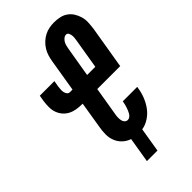

<svg xmlns="http://www.w3.org/2000/svg" viewBox="-269 -820 1042 1042"><g transform="rotate(-45 252.5 -298.5)"><path d="M198 146 222 1Q198 -7 179.5 -24Q161 -41 151.5 -64.5Q142 -88 142 -114.5Q142 -141 147 -168L172 -321H167Q146 -321 125 -324.5Q104 -328 86 -337.5Q68 -347 55 -362.5Q42 -378 35.5 -397Q29 -416 29 -437.5Q29 -459 32 -481L38 -516H150L144 -481Q143 -470 142 -460Q141 -450 143 -440Q145 -430 151 -422Q157 -414 167 -414H187L218 -602Q221 -620 226.5 -638Q232 -656 242.5 -673Q253 -690 268 -704Q283 -718 300.5 -727Q318 -736 336.5 -739.5Q355 -743 373 -743Q396 -743 417 -738.5Q438 -734 455 -722Q472 -710 483 -692.5Q494 -675 500 -654.5Q506 -634 505 -612Q504 -590 501 -567L460 -321H284L256 -152Q254 -142 254 -131Q254 -120 256 -110Q258 -100 265 -92.5Q272 -85 283 -85Q292 -85 299.5 -91Q307 -97 311.5 -105Q316 -113 319.5 -121Q323 -129 325.5 -137.5Q328 -146 330.5 -154.5Q333 -163 334 -171L335 -176H446L444 -167Q440 -138 429 -110Q418 -82 400.5 -57.5Q383 -33 356.5 -15.5Q330 2 302 6L279 146ZM362 -414 390 -583Q392 -593 393 -603Q394 -613 393 -622.5Q392 -632 387.5 -641Q383 -650 373 -650Q363 -650 354 -642.5Q345 -635 340 -626Q335 -617 332.5 -607Q330 -597 328 -586L299 -414Z"/></g></svg>

Font: Iosevka Heavy
Style: Italic
Weight: 900
Italic angle: -9°
Monospace: yes
Designer: Belleve Invis
Foundry: Belleve Invis
Version: Version 32.5.0; ttfautohint (v1.8.4)